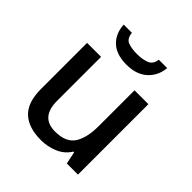

<svg xmlns="http://www.w3.org/2000/svg" viewBox="-204 -889 1039 1039"><g transform="rotate(45 315.0 -369.5)"><path d="M547 -539V0H462L447 -71H442Q416 -29 370 -9.5Q324 10 273 10Q178 10 128 -37Q78 -84 78 -186V-539H185V-202Q185 -77 294 -77Q377 -77 409 -126Q441 -175 441 -266V-539ZM481 -749Q475 -685 431 -645.5Q387 -606 312 -606Q234 -606 193 -645Q152 -684 148 -749H211Q215 -708 242 -697.5Q269 -687 314 -687Q352 -687 382 -698.5Q412 -710 417 -749Z"/></g></svg>

Font: Noto Sans Tamil Medium
Style: Regular
Weight: 500
Designer: Jelle Bosma - Monotype Design Team
Foundry: Monotype Imaging Inc.
Version: Version 2.004; ttfautohint (v1.8.4.7-5d5b)